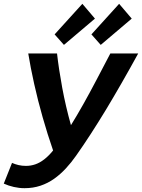

<svg xmlns="http://www.w3.org/2000/svg" viewBox="-21 -973 744 1006"><path d="M107.5 13Q79.5 13 51.4 6.6Q23.2 0.2 -1.2 -11L42 -119.5Q57.5 -112.5 76 -108.1Q94.5 -103.8 115 -103.8Q140.2 -103.8 163.9 -111.9Q187.5 -120 210.9 -138.1Q234.2 -156.2 257.2 -184.5Q228 -269 202.6 -358.1Q177.2 -447.2 158 -533.6Q138.8 -620 127 -693H277.8Q287.2 -609.8 305.1 -512.9Q323 -416 350.8 -317.2Q382.2 -367.8 415.5 -427Q448.8 -486.2 484 -553.4Q519.2 -620.5 557.2 -693H703.2Q659.8 -613.8 617.5 -540Q575.2 -466.2 534.8 -399.2Q494.2 -332.2 455 -271.8Q415.8 -211.2 377.5 -157Q352.5 -121.2 323.9 -90.4Q295.2 -59.5 262.5 -36.2Q229.8 -13 191.1 0Q152.5 13 107.5 13ZM506.8 -737.8 458 -792.8 603.2 -953 669.2 -875.5ZM314 -737.8 265.2 -792.8 410.5 -953 476.5 -875.5Z"/></svg>

Font: Ubuntu Sans
Style: Italic
Weight: 400
Italic angle: -13.5°
Designer: Dalton Maag Ltd
Foundry: Dalton Maag Ltd
Version: Version 1.006